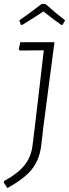

<svg xmlns="http://www.w3.org/2000/svg" viewBox="-49 -853 350 973"><path d="M57 -727 49 -750Q87 -775 162 -833H181Q247 -775 281 -750L268 -727H261Q229 -749 171 -795Q101 -749 64 -727ZM227 -639 171 -212 160 -116Q151 -43 112 5.5Q73 54 -12 100L-29 73V65Q42 26 75.5 -16Q109 -58 116 -117L127 -206L173 -598L52 -597L46 -603L54 -639Z"/></svg>

Font: Alegreya Sans SC Light
Style: Italic
Weight: 300
Italic angle: -7°
Designer: Juan Pablo del Peral
Foundry: Huerta Tipografica
Version: Version 2.007